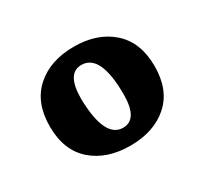

<svg xmlns="http://www.w3.org/2000/svg" viewBox="-79 -854 564 530"><g transform="rotate(-30 203.0 -588.5)"><path d="M257 -563Q257 -692 196 -692Q149 -692 149 -611Q149 -600 150 -588Q157 -484 210 -484Q257 -484 257 -563ZM82 -705Q128 -746 203 -746Q278 -746 324 -705Q370 -664 370 -588Q370 -512 324 -471.5Q278 -431 203 -431Q128 -431 82 -471.5Q36 -512 36 -588Q36 -664 82 -705Z"/></g></svg>

Font: Laila
Style: Bold
Weight: 700
Designer: Hitesh Malaviya
Foundry: Indian Type Foundry
Version: Version 1.302;PS 1.0;hotconv 1.0.78;makeotf.lib2.5.61930; tt